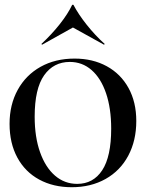

<svg xmlns="http://www.w3.org/2000/svg" viewBox="-20 -768 610 803"><path d="M20 -250Q20 -330 54 -392Q88 -454 149.5 -488.5Q211 -523 292 -523Q368 -523 426.5 -491Q485 -459 517.5 -400Q550 -341 550 -262Q550 -180 516.5 -117Q483 -54 421.5 -19.5Q360 15 280 15Q203 15 144 -17Q85 -49 52.5 -109Q20 -169 20 -250ZM303 1Q370 1 407.5 -56Q445 -113 445 -230Q445 -315 423.5 -378Q402 -441 363 -475Q324 -509 272 -509Q204 -509 164.5 -453Q125 -397 125 -280Q125 -195 147.5 -131.5Q170 -68 210 -33.5Q250 1 303 1ZM156 -581 153 -584Q196 -624 230 -667Q264 -710 282 -748H287Q308 -708 343 -664Q378 -620 418 -584L415 -581L285 -653Z"/></svg>

Font: Nyght Serif
Style: Regular
Weight: 400
Designer: Maksym Kobuzan
Version: Version 0.410;July 4, 2025;FontCreator 15.0.0.2958 64-bit